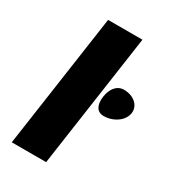

<svg xmlns="http://www.w3.org/2000/svg" viewBox="-206 -965 955 1071"><g transform="rotate(30 271.5 -430.0)"><path d="M440.5 -567C393.3 -567 365.8 -526 358.5 -475C351.1 -424 366.8 -383 414 -383C477.7 -383 534.9 -424 542.2 -475C549.6 -526 504.2 -567 440.5 -567ZM168.2 -860 44.2 0H265.5L389.4 -860Z"/></g></svg>

Font: Blink
Style: WideObl
Weight: 400
Designer: Mew Too
Foundry: Cannot Into Space Fonts
Version: Version 001.000